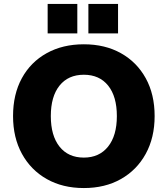

<svg xmlns="http://www.w3.org/2000/svg" viewBox="-20 -940 847 971"><path d="M404 11Q297 11 216.5 -34.5Q136 -80 91 -162Q46 -244 46 -353Q46 -463 90.5 -544.5Q135 -626 216 -671Q297 -716 404 -716Q511 -716 591.5 -671Q672 -626 717 -544.5Q762 -463 762 -353Q762 -244 717 -162Q672 -80 591.5 -34.5Q511 11 404 11ZM404 -143Q482 -143 526.5 -198.5Q571 -254 571 -353Q571 -452 527 -507Q483 -562 404 -562Q325 -562 281 -507Q237 -452 237 -353Q237 -254 281 -198.5Q325 -143 404 -143ZM427 -771V-920H577V-771ZM221 -771V-920H371V-771Z"/></svg>

Font: Nunito Sans Black
Style: Regular
Weight: 900
Designer: Vernon Adams
Foundry: Vernon Adams
Version: Version 3.006; ttfautohint (v1.8.3)